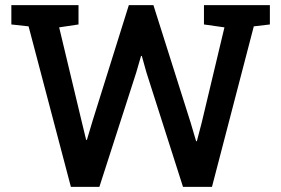

<svg xmlns="http://www.w3.org/2000/svg" viewBox="-20 -731 1100 751"><path d="M257.3 0 91.8 -627.9 24.4 -635.3V-710.9H287.1V-635.3L211.4 -624L298.8 -258.8L316.9 -184.1L319.8 -183.6L342.3 -258.8L483.9 -710.9H580.1L725.6 -251.5L747.1 -178.7H750L769 -251.5L857.9 -624L777.8 -635.3V-710.9H1035.6V-635.3L972.7 -627.9L809.1 0H695.8L552.7 -447.8L534.7 -512.2H531.7L512.7 -446.8L368.7 0Z"/></svg>

Font: Roboto Slab LO Medium
Style: Regular
Weight: 500
Designer: Google
Version: Version 2.000